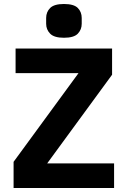

<svg xmlns="http://www.w3.org/2000/svg" viewBox="-20 -941 640 961"><path d="M551 0H48V-131L373 -575H58V-698H541V-567L216 -123H551ZM300 -752Q251 -752 231 -772.5Q211 -793 211 -822V-851Q211 -881 231 -901Q251 -921 300 -921Q350 -921 369.5 -901Q389 -881 389 -851V-822Q389 -793 369.5 -772.5Q350 -752 300 -752Z"/></svg>

Font: Lilex
Style: Regular
Weight: 400
Monospace: yes
Designer: Mike Abbink, Paul van der Laan, Pieter van Rosmalen, Mikhael Khrustik
Foundry: Mikhael Khrustik
Version: Version 2.510